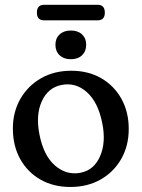

<svg xmlns="http://www.w3.org/2000/svg" viewBox="-20 -752 578 783"><path d="M270.5 -463.5Q340 -463.5 392.8 -433Q445.5 -402.5 475.2 -349Q505 -295.5 505 -226Q505 -158 474.8 -104.5Q444.5 -51 390.8 -20.2Q337 10.5 267 10.5Q197.5 10.5 144.8 -19.8Q92 -50 62.2 -103.8Q32.5 -157.5 32.5 -228Q32.5 -295 62.8 -348.2Q93 -401.5 146.8 -432.5Q200.5 -463.5 270.5 -463.5ZM308.5 -47.5Q363 -58 388 -114.5Q413 -171 397 -250Q380 -335.5 334.2 -376.2Q288.5 -417 231 -405.5Q176 -395 150.5 -339Q125 -283 141 -203Q158 -117 204.5 -76.8Q251 -36.5 308.5 -47.5ZM269 -510.5Q240 -510.5 223 -526.8Q206 -543 206 -569.5Q206 -595.5 223 -611.5Q240 -627.5 269 -627.5Q298 -627.5 314.8 -611.5Q331.5 -595.5 331.5 -569.5Q331.5 -543 314.8 -526.8Q298 -510.5 269 -510.5ZM130.5 -700.5Q130.5 -732.5 160 -732.5H378Q407.5 -732.5 407.5 -700.5Q407.5 -669 378 -669H160Q130.5 -669 130.5 -700.5Z"/></svg>

Font: Fraunces 72pt S100
Style: Regular
Weight: 400
Version: Version 1.000; ttfautohint (v1.8.3)